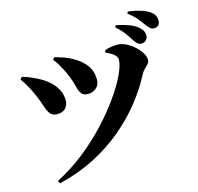

<svg xmlns="http://www.w3.org/2000/svg" viewBox="-129 -1003 1258 1217"><g transform="rotate(-15 500.0 -394.5)"><path d="M107 58Q202 10 288 -57.5Q374 -125 445.5 -201.5Q517 -278 569.5 -352Q622 -426 651 -487.5Q680 -549 680 -586Q680 -605 660 -621Q640 -637 609 -650L611 -665Q630 -672 651.5 -675.5Q673 -679 695 -679Q722 -679 750.5 -665Q779 -651 803.5 -629Q828 -607 843 -582.5Q858 -558 858 -537Q858 -522 847.5 -510Q837 -498 824 -486Q811 -474 803 -458Q758 -371 693 -289Q628 -207 542.5 -135.5Q457 -64 351 -9.5Q245 45 117 76ZM213 -352Q183 -352 168 -372Q153 -392 143 -424.5Q133 -457 117 -494Q99 -536 81 -568.5Q63 -601 45 -624L57 -639Q87 -631 115.5 -618.5Q144 -606 162 -596Q221 -565 254.5 -520.5Q288 -476 288 -423Q288 -393 269.5 -372.5Q251 -352 213 -352ZM438 -425Q405 -425 392 -443.5Q379 -462 372 -494Q365 -526 348 -566Q341 -585 328 -610Q315 -635 301.5 -657.5Q288 -680 277 -691L289 -706Q321 -697 347 -688Q373 -679 402 -663Q453 -635 483 -595.5Q513 -556 513 -500Q513 -463 489 -444Q465 -425 438 -425ZM845 -646Q832 -646 821.5 -654Q811 -662 800 -679Q787 -700 767 -728Q747 -756 710 -789L718 -801Q762 -792 799.5 -778.5Q837 -765 862 -742Q877 -729 882.5 -715.5Q888 -702 888 -688Q888 -671 876 -658.5Q864 -646 845 -646ZM949 -719Q933 -719 922.5 -728Q912 -737 898 -756Q886 -773 867.5 -796.5Q849 -820 807 -854L814 -865Q859 -859 895 -848Q931 -837 953 -821Q972 -808 979.5 -792.5Q987 -777 987 -759Q987 -741 977 -730Q967 -719 949 -719Z"/></g></svg>

Font: Noto Serif JP ExtraLight Black
Style: Regular
Weight: 900
Version: Version 2.003-H1;hotconv 1.1.1;makeotfexe 2.6.0